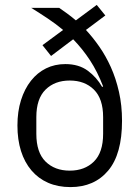

<svg xmlns="http://www.w3.org/2000/svg" viewBox="-20 -750 568 782"><path d="M409 -687 330 -628Q358 -598 384.5 -560Q411 -522 431.5 -476.5Q452 -431 464.5 -376Q477 -321 477 -258Q477 -122 420.5 -55Q364 12 267 12Q216 12 176 -5.5Q136 -23 108 -56Q80 -89 65.5 -135Q51 -181 51 -239Q51 -296 65.5 -342Q80 -388 106 -421Q132 -454 167.5 -471.5Q203 -489 246 -489Q301 -489 337.5 -462Q374 -435 396 -396L400 -398Q377 -458 346.5 -504.5Q316 -551 278 -590L188 -522L153 -566L237 -628Q207 -653 174 -675Q141 -697 107 -718H221Q237 -707 253.5 -695Q270 -683 289 -667L374 -730ZM264 -55Q325 -55 362.5 -92Q400 -129 400 -205V-273Q400 -348 362.5 -385Q325 -422 264 -422Q203 -422 165.5 -385Q128 -348 128 -273V-205Q128 -129 165.5 -92Q203 -55 264 -55Z"/></svg>

Font: PlemolJP
Style: Regular
Weight: 400
Monospace: yes
Version: v2.0.4; ttfautohint (v1.8.4.7-5d5b-dirty) -l 6 -r 45 -G 200 